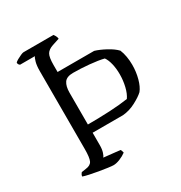

<svg xmlns="http://www.w3.org/2000/svg" viewBox="-166 -828 898 950"><g transform="rotate(-30 283.0 -353.5)"><path d="M210 0Q201 0 179 -3Q157 -6 130.5 -10.5Q104 -15 81 -20Q58 -25 47 -29Q47 -35 50 -40.5Q53 -46 56 -49L82 -53Q109 -56 117.5 -74Q126 -92 126 -140V-585Q126 -617 131.5 -636.5Q137 -656 142 -662H57Q54 -664 51 -668Q48 -672 48 -679Q52 -684 63.5 -690.5Q75 -697 86.5 -702Q98 -707 103 -707H274Q277 -703 281.5 -695.5Q286 -688 287 -678L247 -665Q220 -656 210 -639Q200 -622 200 -578V-538H409Q436 -530 469.5 -512Q503 -494 522 -474Q530 -455 534 -431.5Q538 -408 538 -384Q538 -344 528 -307Q518 -270 501 -249Q483 -232 447 -213Q411 -194 373 -191H200V-120Q200 -96 194.5 -79.5Q189 -63 184 -58L277 -48Q279 -45 281 -40Q283 -35 284 -29Q268 -17 247 -8.5Q226 0 210 0ZM200 -238Q265 -238 325 -241Q385 -244 430 -251Q445 -272 453 -306Q461 -340 461 -375Q461 -407 454.5 -434.5Q448 -462 436 -479Q404 -487 355 -491.5Q306 -496 264 -496Q227 -496 213.5 -476Q200 -456 200 -420Z"/></g></svg>

Font: Texturina 72pt Light
Style: Regular
Weight: 300
Designer: Guillermo Torres Carreño
Foundry: Omnibus-Type
Version: Version 1.002; ttfautohint (v1.8.3)